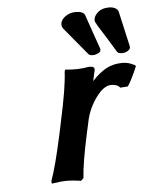

<svg xmlns="http://www.w3.org/2000/svg" viewBox="-50 -702 590 750"><g transform="rotate(-5 245.0 -327.0)"><path d="M273.9 -653.8Q303.7 -653.8 310.1 -638.2Q315.4 -622.6 332.3 -573.7Q349.1 -524.9 357.9 -501L356 -495.1L357.9 -496.1Q356 -488.8 345.5 -484.4Q335 -480 328.1 -480Q314.9 -480 310.1 -484.9L222.2 -590.8Q212.4 -601.6 214.8 -615.2Q217.8 -630.4 234.9 -642.1Q252 -653.8 273.9 -653.8ZM405.8 -660.2Q419.9 -660.2 430.2 -654.3Q440.4 -648.4 441.9 -640.1L473.1 -502V-496.1Q472.7 -493.2 469.7 -489.5Q466.8 -485.8 459.2 -481.9Q451.7 -478 441.9 -478Q425.8 -478 422.9 -483.9V-482.9Q394 -530.8 351.1 -599.1H352.1Q343.3 -609.4 345.2 -620.1Q348.1 -634.8 363.3 -647.5Q378.4 -660.2 405.8 -660.2ZM439 -439.9Q445.3 -439.9 450.9 -439.2Q456.5 -438.5 462.2 -436.8Q467.8 -435.1 470.5 -434.1Q473.1 -433.1 479.5 -430.2Q485.8 -427.2 486.8 -426.8L490.2 -422.9Q479.5 -396.5 467.8 -373.8Q456.1 -351.1 451.2 -346.2L421.9 -344.2Q412.1 -357.9 387.2 -357.9Q358.9 -357.9 329.1 -317.9Q299.3 -277.8 288.1 -231Q286.6 -222.2 282.5 -205.1Q278.3 -188 276.9 -180.2Q251 -61 248 -4.9L237.8 4.9Q204.6 0 185.1 0Q159.2 0 123 5.9L122.1 -3.9Q143.1 -62.5 168.9 -182.1Q170.4 -190.4 174.6 -208.5Q178.7 -226.6 180.2 -235.8Q208 -362.3 210.9 -423.8Q210.9 -424.3 211.9 -428.5Q212.9 -432.6 212.9 -433.1Q266.6 -427.7 306.2 -436Q320.8 -436 325.2 -432.4Q329.6 -428.7 328.1 -419.9Q325.7 -408.2 323.7 -401.4Q321.8 -394.5 318.8 -378.9Q347.7 -410.2 375.2 -425Q402.8 -439.9 439 -439.9Z"/></g></svg>

Font: Linear Smooth
Style: Bold Italic
Weight: 700
Designer: Philipp H. Poll, Flanker
Foundry: Philipp H. Poll, reworked by Flanker
Version: Version 1.061 | FøM Fix